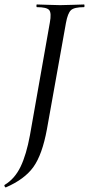

<svg xmlns="http://www.w3.org/2000/svg" viewBox="-48 -645 398 859"><path d="M-21 193Q-24 195 -27 189.5Q-30 184 -27 182Q18 155 44 101Q70 47 86 -40L175 -544Q183 -587 172 -600Q161 -613 117 -613Q115 -613 115 -619Q115 -625 117 -625Q130 -625 165 -623.5Q200 -622 221 -622Q245 -622 281 -623.5Q317 -625 328 -625Q330 -625 330 -619Q330 -613 328 -613Q284 -613 269.5 -599.5Q255 -586 247 -542L162 -67Q141 47 101.5 102Q62 157 -21 193Z"/></svg>

Font: Cormorant Infant Book
Style: Italic
Weight: 500
Italic angle: -10°
Designer: Christian Thalmann (Catharsis Fonts)
Version: Version 1.000;PS 002.000;hotconv 1.0.88;makeotf.lib2.5.64775